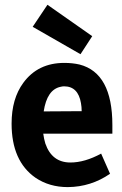

<svg xmlns="http://www.w3.org/2000/svg" viewBox="-20 -765 508 800"><path d="M438.5 -41 401.4 -125Q333 -87.9 273.4 -87.9Q196.3 -87.9 168.9 -167Q163.1 -186.5 160.2 -208H448.2V-244.1Q448.2 -460.9 311.5 -496.1Q282.2 -502.9 248 -502.9Q137.7 -502.9 77.1 -419.9Q28.3 -353.5 28.3 -250Q28.3 -93.8 127.9 -24.4Q185.5 14.6 262.7 14.6Q359.4 13.7 438.5 -41ZM247.1 -405.3Q305.7 -405.3 317.4 -335Q320.3 -319.3 320.3 -301.8L162.1 -300.8Q175.8 -391.6 232.4 -403.3Q240.2 -405.3 247.1 -405.3ZM116.2 -653.3 177.7 -745.1 364.3 -614.3 315.4 -539.1Z"/></svg>

Font: Yaldevi Colombo
Style: Bold
Weight: 700
Designer: Sol Matas, Denzil Rajitha, Kosala Senevirathne and Pathum Egodawatta
Foundry: Mooniak
Version: Version 1.020 ; ttfautohint (v1.6)